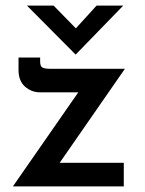

<svg xmlns="http://www.w3.org/2000/svg" viewBox="-20 -664 515 684"><path d="M124 -335Q92 -335 69 -355.5Q46 -376 46 -415V-459H123V-445Q123 -428 131 -423.5Q139 -419 157 -419H425L178 -63L158 -84H421V0H26L279 -364L295 -335ZM171 -644 262 -551 232 -543 324 -644H419L250 -470H249L76 -644Z"/></svg>

Font: Josefin Sans Thin Medium
Style: Regular
Weight: 500
Version: Version 2.000